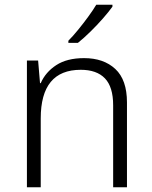

<svg xmlns="http://www.w3.org/2000/svg" viewBox="-20 -786 640 806"><path d="M93 0V-532H140L148 -437H151Q171 -483 216 -512.5Q261 -542 333 -542Q415 -542 464 -496.5Q513 -451 513 -356V0H455V-344Q455 -421 420.5 -457Q386 -493 319 -493Q151 -493 151 -289V0ZM267 -615Q286 -634 308 -661Q330 -688 350.5 -716Q371 -744 384 -766H452V-758Q437 -737 412.5 -709Q388 -681 360 -653.5Q332 -626 307 -606H267Z"/></svg>

Font: Noto Sans Mono Light
Style: Regular
Weight: 300
Designer: Monotype Design Team
Foundry: Monotype Imaging Inc.
Version: Version 2.014; ttfautohint (v1.8.4.7-5d5b)